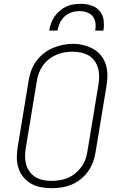

<svg xmlns="http://www.w3.org/2000/svg" viewBox="-20 -975 640 1003"><path d="M249 8Q220 8 192 2.5Q164 -3 141 -16.5Q118 -30 101 -51Q84 -72 76 -98.5Q68 -125 68 -153.5Q68 -182 73 -211L130 -556Q134 -582 143.5 -607.5Q153 -633 169.5 -655.5Q186 -678 208.5 -696Q231 -714 256.5 -724.5Q282 -735 308 -740.5Q334 -746 361 -746Q390 -746 417 -739Q444 -732 467.5 -719Q491 -706 508 -684.5Q525 -663 533 -637Q541 -611 541 -582Q541 -553 536 -524L479 -179Q475 -153 465.5 -127.5Q456 -102 440 -79.5Q424 -57 401.5 -39Q379 -21 353.5 -10.5Q328 0 301.5 4Q275 8 249 8ZM249 -30Q271 -30 292.5 -33.5Q314 -37 335 -46Q356 -55 374 -70Q392 -85 405.5 -103.5Q419 -122 426.5 -143Q434 -164 437 -186L494 -531Q498 -553 498 -576Q498 -599 492 -619.5Q486 -640 473.5 -657.5Q461 -675 442.5 -685.5Q424 -696 402 -700.5Q380 -705 358 -705Q336 -705 314.5 -701Q293 -697 272.5 -688Q252 -679 234 -664.5Q216 -650 203 -631Q190 -612 182.5 -591.5Q175 -571 172 -549L115 -204Q111 -182 111 -159.5Q111 -137 116.5 -116.5Q122 -96 134.5 -78.5Q147 -61 165 -50Q183 -39 205 -34.5Q227 -30 249 -30ZM237 -815Q240 -834 246.5 -852.5Q253 -871 264.5 -888Q276 -905 292 -918.5Q308 -932 326 -940.5Q344 -949 363.5 -952Q383 -955 402 -955Q430 -955 456.5 -946.5Q483 -938 500 -918.5Q517 -899 521 -871Q525 -843 520 -815H477Q481 -835 478.5 -855Q476 -875 464.5 -889.5Q453 -904 434 -910.5Q415 -917 396 -917Q375 -917 354.5 -910.5Q334 -904 318 -889.5Q302 -875 293 -855.5Q284 -836 280 -815Z"/></svg>

Font: Iosevka Slab XLtExObl
Style: Regular
Weight: 200
Width: 7
Italic angle: -9°
Monospace: yes
Designer: Belleve Invis
Foundry: Belleve Invis
Version: Version 11.1.1; ttfautohint (v1.8.3)